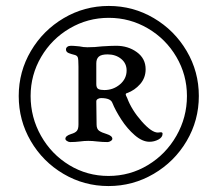

<svg xmlns="http://www.w3.org/2000/svg" viewBox="-20 -650 705 646"><path d="M43 -327Q43 -409 84 -478.5Q125 -548 194.5 -589Q264 -630 346 -630Q428 -630 497.5 -589Q567 -548 608 -478.5Q649 -409 649 -327Q649 -245 608 -175.5Q567 -106 497 -65Q427 -24 345 -24Q263 -24 193.5 -65Q124 -106 83.5 -175.5Q43 -245 43 -327ZM609 -327Q609 -398 573.5 -458.5Q538 -519 477.5 -554.5Q417 -590 346 -590Q275 -590 214.5 -554.5Q154 -519 118.5 -458.5Q83 -398 83 -327Q83 -255 118 -193Q153 -131 213 -94.5Q273 -58 345 -58Q417 -58 477.5 -94.5Q538 -131 573.5 -193Q609 -255 609 -327ZM358 -304Q352 -320 320 -320Q314 -320 309 -317Q304 -314 304 -309L305 -231Q305 -216 313.5 -210Q322 -204 339 -199Q358 -193 358 -183Q358 -179 352.5 -175.5Q347 -172 342 -172Q325 -172 307 -174Q291 -176 277 -176Q263 -176 249 -174Q233 -172 216 -172Q211 -172 205.5 -175.5Q200 -179 200 -183Q200 -193 219 -199Q233 -203 238.5 -209.5Q244 -216 244 -231V-426Q244 -452 241.5 -457.5Q239 -463 232 -465Q225 -467 221 -468Q210 -471 206 -474.5Q202 -478 202 -484Q202 -489 206.5 -492.5Q211 -496 219 -496Q227 -496 247 -494Q261 -491 274 -491Q299 -491 323 -494Q355 -496 371 -496Q411 -496 440.5 -474.5Q470 -453 470 -417Q470 -388 451.5 -367Q433 -346 408 -337Q403 -336 403 -332Q403 -330 408 -320Q423 -280 456.5 -242Q490 -204 511 -204L521 -205Q527 -205 527 -200Q527 -188 513 -180.5Q499 -173 483 -173Q459 -173 433.5 -195Q408 -217 388 -248Q368 -279 358 -304ZM406 -413Q406 -437 387.5 -452Q369 -467 342 -467Q321 -467 312.5 -459.5Q304 -452 304 -437V-367Q304 -354 311 -350.5Q318 -347 331 -347Q361 -347 383.5 -366Q406 -385 406 -413Z"/></svg>

Font: EB Garamond
Style: Regular
Weight: 400
Designer: Georg Duffner and Octavio Pardo
Foundry: Georg Duffner
Version: Version 1.000; ttfautohint (v1.6)